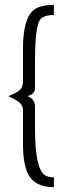

<svg xmlns="http://www.w3.org/2000/svg" viewBox="-20 -738 263 795"><path d="M14.6 -339.8Q56.6 -357.4 65.4 -368.2Q74.2 -379.9 75.2 -398.4V-537.1Q75.2 -668.9 126 -701.2Q153.3 -717.8 203.1 -717.8V-675.8Q158.2 -675.8 144.5 -654.3Q126 -626 125 -494.1Q125 -477.5 125 -458V-374Q125 -348.6 95.7 -340.8Q94.7 -339.8 93.8 -339.8Q124 -329.1 125 -296.9V-202.1Q125 -38.1 167 -11.7Q180.7 -3.9 203.1 -3.9V37.1Q122.1 37.1 94.7 -20.5Q75.2 -63.5 75.2 -141.6V-283.2Q75.2 -307.6 44.9 -324.2Q41 -327.1 30.3 -332Q19.5 -336.9 14.6 -339.8Z"/></svg>

Font: Post No Bills Jaffna
Style: Regular
Weight: 400
Designer: Kosala Senevirathne, Siva Puranthara, Lasantha Premarathna, Tharique Azeez
Foundry: Mooniak
Version: Version 1.220 ; ttfautohint (v1.6)